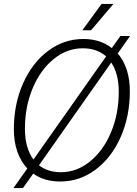

<svg xmlns="http://www.w3.org/2000/svg" viewBox="-20 -907 690 970"><path d="M575 -637Q636 -565 636 -446Q636 -320 590 -215.5Q544 -111 463.5 -50.5Q383 10 285 10Q203 10 148 -30L96 43H48L118 -56Q85 -91 67.5 -141Q50 -191 50 -254Q50 -380 96 -484.5Q142 -589 222.5 -649.5Q303 -710 401 -710Q487 -710 545 -664L588 -725H637ZM149 -101 516 -622Q470 -663 398 -663Q318 -663 251 -608.5Q184 -554 145 -461Q106 -368 106 -257Q106 -159 149 -101ZM542 -591 177 -72Q221 -37 288 -37Q368 -37 435 -91.5Q502 -146 541 -239Q580 -332 580 -443Q580 -535 542 -591ZM493 -887H553L440 -754H396Z"/></svg>

Font: Sarabun ExtraLight
Style: Italic
Weight: 275
Italic angle: -10°
Designer: Suppakit Chalermlarp | Katatrad Co.,Ltd.
Foundry: Cadson Demak Co.,Ltd.
Version: Version 1.000; ttfautohint (v1.6)